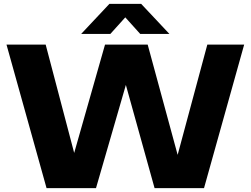

<svg xmlns="http://www.w3.org/2000/svg" viewBox="-20 -970 1292 990"><path d="M1049 -740H1239L1032 0H777L629 -532L475 0H220L13.5 -740H215.5L362.5 -181.5L521.5 -740H741.5L896 -171.5ZM853.5 -795H703L626 -880.5L549 -795H398.5L544 -950H708Z"/></svg>

Font: Encode Sans Semi Expanded ExBd
Style: Regular
Weight: 800
Width: 6
Designer: Multiple Designers
Foundry: Impallari Type
Version: Version 2.000